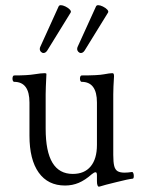

<svg xmlns="http://www.w3.org/2000/svg" viewBox="-20 -699 547 735"><path d="M351.1 -6.3V-27.8Q351.1 -39.6 346.2 -39.6Q340.3 -39.6 331.5 -32.2Q305.7 -9.3 281.2 1Q256.8 11.2 229 11.2Q163.6 11.2 128.2 -38.3Q92.8 -87.9 92.8 -179.7V-306.6Q92.8 -385.7 34.2 -385.7Q31.2 -385.7 29.5 -389.4Q27.8 -393.1 27.8 -397.9Q27.8 -403.3 29.5 -406.7Q31.2 -410.2 34.2 -410.2Q85 -410.2 111.3 -414.6Q137.7 -418.9 151.4 -418.9Q157.7 -418.9 157.7 -415.5Q154.8 -358.4 154.8 -337.9V-206.5Q154.8 -119.1 180.7 -76.2Q206.5 -33.2 258.8 -33.2Q303.2 -33.2 327.1 -62Q351.1 -90.8 351.1 -144.5V-306.6Q351.1 -385.7 292.5 -385.7Q289.6 -385.7 287.8 -389.4Q286.1 -393.1 286.1 -397.9Q286.1 -403.3 287.8 -406.7Q289.6 -410.2 292.5 -410.2Q355.5 -410.2 377.9 -414.6Q400.4 -418.9 410.2 -418.9Q413.6 -418.9 415 -416.3Q416.5 -413.6 416.5 -407.2Q413.6 -362.8 413.6 -337.9V-106Q413.6 -78.1 417.2 -63.7Q420.9 -49.3 430.2 -43.7Q439.5 -38.1 457 -38.1Q468.8 -38.1 484.9 -40.5Q488.3 -41 490.2 -36.4Q492.2 -31.7 492.2 -25.4Q492.2 -21 491.2 -18.1Q490.2 -15.1 488.3 -15.1Q470.2 -13.2 426.3 -2Q377.4 9.8 363.3 14.6Q360.4 15.6 358.9 15.6Q351.1 15.6 351.1 -6.3ZM212.9 -679.2Q220.2 -679.2 230.7 -674.1Q241.2 -668.9 247.3 -662.4Q253.4 -655.8 250.5 -650.9L161.1 -505.9Q154.8 -496.1 146.5 -496.1Q141.1 -496.1 136.7 -500.7Q132.3 -505.4 132.3 -511.7Q132.3 -516.1 134.3 -520L204.6 -674.8Q207 -679.2 212.9 -679.2ZM347.7 -674.8Q350.1 -679.2 356 -679.2Q363.3 -679.2 373.8 -674.1Q384.3 -668.9 390.4 -662.4Q396.5 -655.8 393.6 -650.9L304.2 -505.9Q297.9 -496.1 289.6 -496.1Q284.2 -496.1 279.8 -500.7Q275.4 -505.4 275.4 -511.7Q275.4 -516.1 277.3 -520Z"/></svg>

Font: JuniusX Light
Style: Regular
Weight: 300
Designer: Peter S. Baker
Foundry: Briery Creek Software
Version: Version 1.008